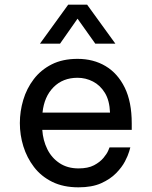

<svg xmlns="http://www.w3.org/2000/svg" viewBox="-20 -792 649 822"><path d="M316 10Q251 10 203.5 -13.5Q156 -37 125.5 -77Q95 -117 80 -165.5Q65 -214 65 -265Q65 -315 79.5 -364Q94 -413 124.5 -453Q155 -493 201.5 -516.5Q248 -540 312 -540Q380 -540 432 -509Q484 -478 514 -417Q544 -356 544 -264V-236H161Q164 -191 182.5 -153.5Q201 -116 235 -93.5Q269 -71 316 -71Q357 -71 382.5 -84.5Q408 -98 423 -116Q438 -134 443.5 -147.5Q449 -161 449 -161H538Q538 -161 533 -143.5Q528 -126 515 -101Q502 -76 477 -50.5Q452 -25 413 -7.5Q374 10 316 10ZM162 -310H451Q449 -362 429 -394.5Q409 -427 378 -443Q347 -459 312 -459Q249 -459 209 -418.5Q169 -378 162 -310ZM237 -605H151L272 -772H353L474 -605H388L312 -712Z"/></svg>

Font: Be Vietnam Pro Variable Thin
Style: Regular
Weight: 100
Designer: Lam Bao, Tony Le, Vietanh Nguyen
Foundry: Yellow Type Foundry
Version: Version 1.002